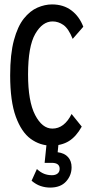

<svg xmlns="http://www.w3.org/2000/svg" viewBox="-20 -649 415 869"><path d="M212 10Q161 10 119 -20.5Q77 -51 51.5 -121Q26 -191 26 -308Q26 -404 43 -467Q60 -530 88 -565Q116 -600 149.5 -614.5Q183 -629 215 -629Q267 -629 303 -602Q339 -575 357 -528L309 -473Q290 -520 267 -536Q244 -552 218 -552Q172 -552 139.5 -495.5Q107 -439 107 -312Q107 -190 139 -128.5Q171 -67 217 -67Q271 -67 304 -133L350 -76Q325 -31 292 -10.5Q259 10 212 10ZM207 200Q185 200 164 193Q143 186 123 169L147 116Q163 131 179.5 137.5Q196 144 215 144Q231 144 240.5 136.5Q250 129 250 115Q250 88 214 88H182L191 0H245L241 40Q272 44 288 62Q304 80 304 108Q304 145 279 172.5Q254 200 207 200Z"/></svg>

Font: Inconsolata Condensed SemiBold
Style: Regular
Weight: 600
Width: 3
Monospace: yes
Designer: Raph Levien, Cyreal, Brenton Simpson
Foundry: Raph Levien, Cyreal, Google
Version: Version 3.100; ttfautohint (v1.8.4.7-5d5b)